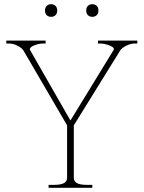

<svg xmlns="http://www.w3.org/2000/svg" viewBox="-20 -893 683 913"><path d="M194 -843Q194 -857 202 -865Q210 -873 223 -873Q236 -873 244 -865Q252 -857 252 -843Q252 -829 244 -821Q236 -813 223 -813Q210 -813 202 -821Q194 -829 194 -843ZM390 -843Q390 -857 398 -865Q406 -873 419 -873Q432 -873 440 -865Q448 -857 448 -843Q448 -829 440 -821Q432 -813 419 -813Q406 -813 398 -821Q390 -829 390 -843ZM211 -14H238Q268 -14 283.5 -22Q299 -30 299 -47V-297L92 -652Q84 -665 63.5 -675.5Q43 -686 24 -686H10V-700H197V-686H183Q165 -686 143.5 -677.5Q122 -669 122 -659Q122 -656 123 -655L315 -320L520 -655Q527 -666 502.5 -676Q478 -686 458 -686H446V-700H633V-686H619Q601 -686 580 -675.5Q559 -665 551 -652L331 -297V-47Q331 -30 346.5 -22Q362 -14 392 -14H419V0H211Z"/></svg>

Font: Taviraj Thin
Style: Regular
Weight: 100
Designer: Katatrad Team
Foundry: CadsonDemak
Version: Version 1.030